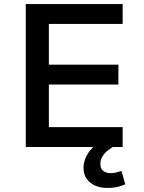

<svg xmlns="http://www.w3.org/2000/svg" viewBox="-20 -725 710 947"><path d="M107 0V-705H585V-607H221V-406H564V-308H221V-98H585V0ZM511 202Q457 202 424.5 175Q392 148 392 104Q392 61 421 21.5Q450 -18 496 -41L537 0Q522 8 507.5 20.5Q493 33 484 49Q475 65 475 83Q475 108 490 118.5Q505 129 525 129Q539 129 552 126Q565 123 579 118L598 184Q578 193 557.5 197.5Q537 202 511 202Z"/></svg>

Font: Nunito Sans 6pt SemiBold
Style: Regular
Weight: 600
Version: Version 3.101;gftools[0.9.27]